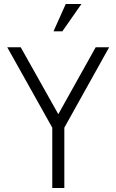

<svg xmlns="http://www.w3.org/2000/svg" viewBox="-20 -935 579 955"><path d="M307 -915H385L290 -779H246ZM240 0V-300L16 -700H83L270 -367L456 -700H523L300 -300V0Z"/></svg>

Font: Haskoy Light
Style: Regular
Weight: 300
Designer: Ertekin Erdin
Foundry: Ertekin Erdin
Version: Version 2.000; ttfautohint (v1.8.4.7-5d5b)